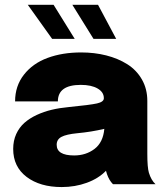

<svg xmlns="http://www.w3.org/2000/svg" viewBox="-20 -757 674 789"><path d="M457.5 -597.2H364.3L277.3 -737.3H382.8ZM287.1 -597.2H194.3L94.2 -737.3H200.2ZM233.4 11.7Q144.5 11.7 89.4 -30Q34.2 -71.8 34.2 -145Q34.2 -178.7 46.6 -206.1Q59.1 -233.4 80.3 -252.2Q101.6 -271 131.1 -284.7Q160.6 -298.3 192.6 -305.9Q224.6 -313.5 261.2 -316.9Q350.6 -325.7 378.7 -332Q406.7 -338.4 406.7 -353V-354Q406.7 -378.4 381.1 -393.3Q355.5 -408.2 312 -408.2Q217.8 -408.2 217.8 -340.3H42Q42 -403.8 78.4 -450.2Q114.7 -496.6 175.5 -519Q236.3 -541.5 313.5 -541.5Q368.2 -541.5 416.5 -529.3Q464.8 -517.1 502.9 -493.2Q541 -469.2 563.2 -430.4Q585.4 -391.6 585.4 -342.3V-124.5Q585.4 -68.8 591.8 -47.4Q601.1 -16.6 619.1 0H444.3Q428.2 -16.1 419.4 -42Q416.5 -50.8 415.5 -55.2Q384.8 -23.4 336.7 -5.9Q288.6 11.7 233.4 11.7ZM284.7 -118.2Q333 -118.2 368.4 -145Q403.8 -171.9 408.7 -227.5Q355 -214.8 297.4 -209.5Q252.4 -205.1 232.7 -194.6Q212.9 -184.1 212.9 -162.1Q212.9 -118.2 284.7 -118.2Z"/></svg>

Font: Epilogue ExtraBold
Style: Regular
Weight: 800
Designer: Tyler Finck
Foundry: Etcetera Type Co
Version: Version 2.112